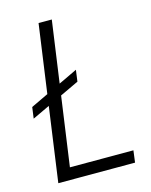

<svg xmlns="http://www.w3.org/2000/svg" viewBox="-107 -770 662 841"><g transform="rotate(-15 223.5 -350.0)"><path d="M105 -54H407L400 0H52L150 -700H210L113 -11ZM255 -460 248 -408 21 -301 28 -352Z"/></g></svg>

Font: Pathway Extreme 8pt Thin
Style: Italic
Weight: 100
Italic angle: -8°
Designer: Eduardo Rodriguez Tunni
Foundry: Eduardo Rodriguez Tunni
Version: Version 1.000